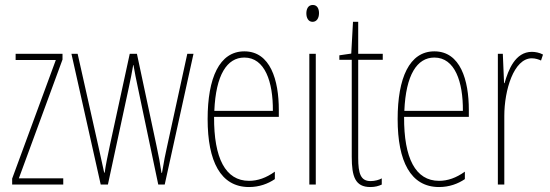

<svg xmlns="http://www.w3.org/2000/svg" viewBox="-20 -744 2218 774"><path d="M235 0V-25H56L232 -504V-527H43V-502H205L29 -24V0Z M536 -390 618 0H644L760 -527H735L653 -151C645 -115 643 -105 633 -47H631C626 -82 619 -120 611 -156L532 -527H503L424 -163C416 -126 405 -73 402 -48H400C392 -83 385 -118 376 -157L293 -527H268L386 0H415L499 -390C506 -421 512 -453 517 -482H518C523 -453 529 -422 536 -390Z M965 -537C864 -537 817 -429 817 -264C817 -94 869 10 984 10C1025 10 1060 -3 1088 -22V-52C1053 -27 1019 -15 984 -15C889 -15 842 -106 843 -273H1104V-301C1104 -421 1070 -537 965 -537ZM965 -512C1048 -512 1081 -414 1080 -297H844C850 -442 895 -512 965 -512Z M1241 -724C1221 -724 1215 -706 1215 -690C1215 -672 1223 -656 1240 -656C1256 -656 1266 -670 1266 -691C1266 -707 1260 -724 1241 -724ZM1253 -527H1227V0H1253Z M1474 -14C1434 -14 1424 -44 1424 -108V-503H1523V-527H1424V-656H1403L1396 -528L1348 -521V-503H1398V-112C1398 -32 1412 10 1473 10C1492 10 1506 6 1519 0V-25C1509 -19 1491 -14 1474 -14Z M1731 -537C1630 -537 1583 -429 1583 -264C1583 -94 1635 10 1750 10C1791 10 1826 -3 1854 -22V-52C1819 -27 1785 -15 1750 -15C1655 -15 1608 -106 1609 -273H1870V-301C1870 -421 1836 -537 1731 -537ZM1731 -512C1814 -512 1847 -414 1846 -297H1610C1616 -442 1661 -512 1731 -512Z M2124 -535C2057 -535 2029 -462 2014 -409H2012L2007 -527H1987V0H2013V-277C2013 -380 2051 -509 2124 -509C2138 -509 2153 -504 2161 -500L2169 -524C2155 -532 2137 -535 2124 -535Z"/></svg>

Font: Noto Sans Oriya ExtCond Thin
Style: Regular
Weight: 100
Width: 2
Designer: Amélie Bonet and Sol Matas
Foundry: Google LLC
Version: Version 2.006